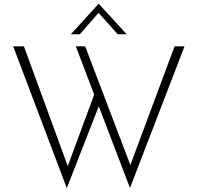

<svg xmlns="http://www.w3.org/2000/svg" viewBox="-20 -950 1033 1003"><path d="M495 -883 595 -771H642L496 -930H495L350 -771H397ZM944 -708H892L661 -88L425 -708H376L472 -456L334 -82L105 -708H49L329 33L496 -395L659 32Z"/></svg>

Font: Sulaf Light
Style: Regular
Weight: 300
Designer: Bandar Raffah (Arabic) and Santiago Orozco (Latin)
Foundry: Caramella and Typemade
Version: Version 1.005;PS 001.005;hotconv 1.0.88;makeotf.lib2.5.64775